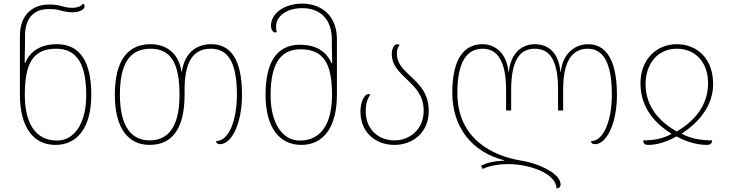

<svg xmlns="http://www.w3.org/2000/svg" viewBox="-20 -790 4022 1060"><path d="M286 10C409 10 484 -88 484 -267C484 -446 424 -546 294 -546C205 -546 147 -508 120 -444H116C117 -481 118 -518 118 -546V-591C118 -702 179 -740 247 -740C275 -740 294 -738 311 -733C333 -727 354 -722 380 -722C418 -722 447 -737 447 -755C447 -763 443 -768 438 -770C431 -757 409 -747 378 -747C358 -747 341 -750 321 -756C301 -762 278 -765 248 -765C169 -765 90 -715 90 -594V-267C90 -88 164 10 286 10ZM295 -14C175 -14 117 -111 117 -265C117 -435 158 -521 291 -521C409 -521 456 -429 456 -264C456 -105 388 -14 295 -14Z M806 10C930 10 999 -79 999 -267V-293C999 -446 1044 -521 1144 -521C1241 -521 1288 -442 1288 -267C1288 -130 1245 -11 1173 -11C1174 1 1181 6 1195 6C1256 6 1316 -102 1316 -267C1316 -463 1253 -546 1146 -546C1058 -546 998 -492 984 -394H982C968 -492 902 -546 811 -546C684 -546 614 -454 614 -267C614 -79 690 10 806 10ZM806 -15C695 -15 642 -108 642 -267C642 -434 693 -521 811 -521C923 -521 971 -442 971 -267C971 -115 926 -15 806 -15Z M1644 10C1766 10 1840 -88 1840 -267V-574C1840 -707 1751 -770 1648 -770C1546 -770 1476 -713 1476 -649C1476 -628 1486 -611 1499 -611C1502 -611 1504 -611 1508 -612C1505 -622 1504 -631 1504 -643C1504 -703 1566 -745 1648 -745C1739 -745 1812 -694 1812 -571V-543C1812 -515 1813 -478 1814 -441H1810C1783 -505 1725 -543 1636 -543C1506 -543 1446 -443 1446 -267C1446 -88 1521 10 1644 10ZM1635 -14C1542 -14 1474 -105 1474 -264C1474 -426 1521 -518 1639 -518C1772 -518 1813 -432 1813 -265C1813 -111 1755 -14 1635 -14Z M2157 10C2257 10 2347 -56 2347 -178C2347 -275 2294 -325 2246 -370C2206 -407 2171 -441 2171 -494C2171 -514 2176 -530 2186 -540C2183 -544 2178 -546 2173 -546C2155 -546 2143 -519 2143 -494C2143 -427 2186 -391 2228 -350C2273 -307 2319 -263 2319 -178C2319 -78 2245 -15 2157 -15C2078 -15 1999 -67 1999 -178C1999 -214 2008 -245 2024 -267C2021 -270 2018 -271 2015 -271C1992 -271 1970 -229 1970 -174C1970 -56 2057 10 2157 10Z M3227 -546C3161 -546 3088 -502 3076 -394H3074C3063 -504 3004 -546 2932 -546C2866 -546 2801 -502 2789 -394H2787C2776 -504 2707 -546 2644 -546C2540 -546 2477 -463 2477 -277C2477 -90 2584 50 2764 95V97C2704 99 2664 110 2636 125L2645 143C2672 129 2722 116 2786 116C2906 116 3052 169 3052 250C3066 250 3075 242 3075 229C3075 170 2963 114 2854 96C2709 72 2505 -17 2505 -277C2505 -438 2551 -521 2645 -521C2728 -521 2774 -449 2774 -293V-180H2802V-293C2802 -456 2849 -521 2932 -521C3015 -521 3061 -459 3061 -293V-180H3089V-293C3089 -445 3134 -521 3225 -521C3311 -521 3358 -442 3358 -267C3358 -130 3315 -11 3243 -11C3244 1 3251 6 3265 6C3326 6 3386 -102 3386 -267C3386 -463 3323 -546 3227 -546Z M3559 10C3609 10 3663 -8 3715 -37C3770 -7 3828 10 3883 10C3902 10 3910 3 3912 -15C3849 -15 3793 -25 3743 -52C3839 -115 3916 -205 3917 -324C3918 -463 3832 -546 3716 -546C3601 -546 3513 -457 3516 -324C3519 -192 3596 -109 3688 -51C3642 -25 3590 -15 3531 -15C3531 1 3539 10 3559 10ZM3716 -64C3622 -118 3546 -197 3544 -324C3544 -437 3610 -521 3716 -521C3822 -521 3892 -442 3889 -324C3886 -206 3815 -122 3716 -64Z"/></svg>

Font: Noto Serif Georgian Thin
Style: Regular
Weight: 100
Designer: Monotype Design Team, Akaki Razmadze
Foundry: Google LLC
Version: Version 2.003